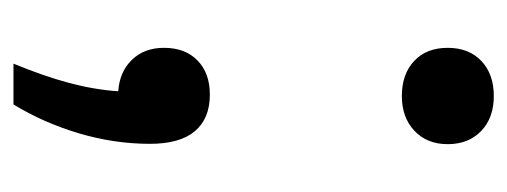

<svg xmlns="http://www.w3.org/2000/svg" viewBox="-254 -337 753 285"><g transform="rotate(90 122.5 -194.5)"><path d="M193.5 -40.5Q193.5 12.5 177.8 65.2Q162 118 135 162H74.5Q93 117 103 79.8Q113 42.5 115.5 6.5Q86.5 4.5 68.8 -13.8Q51 -32 51 -61.5Q51 -93 69.8 -111.2Q88.5 -129.5 120.5 -129.5Q156 -129.5 174.8 -107.2Q193.5 -85 193.5 -40.5ZM51 -482.5Q51 -514 70.5 -532.5Q90 -551 122.5 -551Q155 -551 174.5 -532.2Q194 -513.5 194 -482.5Q194 -452 174.2 -433.2Q154.5 -414.5 122.5 -414.5Q90 -414.5 70.5 -432.8Q51 -451 51 -482.5Z"/></g></svg>

Font: Encode Sans Medium
Style: Regular
Weight: 500
Designer: Multiple Designers
Foundry: Impallari Type
Version: Version 2.000